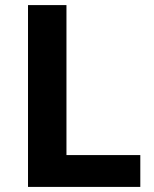

<svg xmlns="http://www.w3.org/2000/svg" viewBox="-20 -734 605 754"><path d="M90 0V-714H241V-125H531V0Z"/></svg>

Font: Noto Sans Hanifi Rohingya
Style: Bold
Weight: 700
Designer: Monotype Design Team and DaltonMaag
Foundry: Google LLC
Version: Version 2.102; ttfautohint (v1.8.4.7-5d5b)